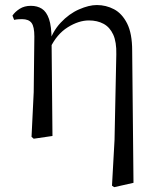

<svg xmlns="http://www.w3.org/2000/svg" viewBox="-20 -551 639 778"><path d="M107.8 3.5 116.6 -177.6 119.2 -402.8Q119.2 -443.1 107.8 -458.2Q96.4 -473.4 69.3 -473.4Q61.5 -473.4 53.8 -472.9Q46.1 -472.4 37.3 -470.4L30.5 -487.8Q41 -503.4 59.9 -515.4Q78.8 -527.4 105.2 -527.4Q131.1 -527.4 149.8 -515.5Q168.4 -503.6 178.6 -474.1Q188.8 -444.6 189 -389.8V-385.8L192.6 0L116.6 11.1ZM433.8 201.4 444.1 15.9 451.3 -330.8Q452.5 -380.7 438.8 -410.8Q425 -440.8 399.7 -454.5Q374.3 -468.2 340.2 -468.2Q298.8 -468.2 254.4 -440.4Q210.1 -412.7 183.1 -356.3L172.9 -366.7H175.1Q191.4 -422.5 225.8 -459Q260.1 -495.5 300.3 -513Q340.4 -530.6 372.3 -530.6Q409.7 -530.6 442.1 -513.5Q474.5 -496.4 495.1 -455.9Q515.6 -415.3 515.6 -345.2L520.9 189.8L442.8 207.4Z"/></svg>

Font: Noto Serif KR
Style: Regular
Weight: 200
Designer: Ryoko NISHIZUKA 西塚涼子 (kana & ideographs); Frank Grießhammer (Latin, Greek & Cyrillic); Wenlong ZHANG 张文龙 (bopomofo); San
Foundry: Adobe
Version: Version 2.001;hotconv 1.1.0;makeotfexe 2.6.0